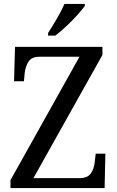

<svg xmlns="http://www.w3.org/2000/svg" viewBox="-20 -951 592 971"><path d="M33 0V-40L382 -664H181Q140 -664 124.5 -640Q109 -616 105 -583L101 -540H51L56 -714H498V-673L149 -50H381Q423 -50 439.5 -74Q456 -98 459 -131L464 -174H513L509 0ZM223 -784Q244 -816 267.5 -856.5Q291 -897 306 -931H409V-921Q397 -904 371.5 -875.5Q346 -847 315.5 -818.5Q285 -790 260 -771H223Z"/></svg>

Font: Noto Serif Hebrew SemiCondensed
Style: Regular
Weight: 400
Width: 4
Designer: Monotype Design Team
Foundry: Monotype Imaging Inc.
Version: Version 2.004; ttfautohint (v1.8.4.7-5d5b)